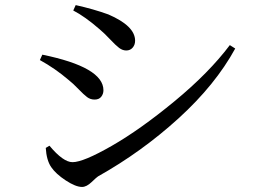

<svg xmlns="http://www.w3.org/2000/svg" viewBox="-20 -740 1040 764"><path d="M377 -623Q317.4 -674.8 271.5 -698.2L281.2 -719.7Q351.6 -704.1 411.1 -682.6Q517.6 -636.7 517.6 -578.1Q517.6 -561.5 507.8 -550.3Q498 -539.1 482.4 -539.1Q467.8 -539.1 454.1 -549.3Q440.4 -559.6 418 -583.5Q395.5 -607.4 377 -623ZM268.6 -94.7Q311.5 -94.7 424.8 -159.7Q538.1 -224.6 674.8 -337.4Q811.5 -450.2 894.5 -560.5L916 -546.9Q836.9 -402.3 690.4 -269Q543.9 -135.7 370.1 -38.1Q365.2 -35.2 344.7 -15.6Q324.2 3.9 306.6 3.9Q281.2 3.9 241.7 -22Q202.1 -47.9 183.6 -75.2Q165 -102.5 162.1 -151.4L176.8 -160.2Q231.4 -94.7 268.6 -94.7ZM148.4 -522.5Q391.6 -472.7 391.6 -380.9Q391.6 -366.2 382.8 -355Q374 -343.8 356.4 -343.8Q339.8 -343.8 326.7 -353.5Q313.5 -363.3 292 -385.7Q270.5 -408.2 252.9 -421.9Q199.2 -467.8 138.7 -501Z"/></svg>

Font: GenYoMin TW TTF Medium
Style: Regular
Weight: 500
Version: Version 1.300